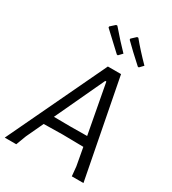

<svg xmlns="http://www.w3.org/2000/svg" viewBox="-220 -977 975 1086"><g transform="rotate(30 267.0 -433.5)"><path d="M500 0H424L418 -62L397 -177L261 -179L138 -177L86 -66L61 0H-14L290 -640H376ZM385 -241 325 -562H318L168 -241L274 -240ZM300 -724 183 -833V-840L213 -867H221Q281 -797 330 -747L307 -723ZM437 -724Q367 -787 321 -833V-840L350 -867H358Q403 -812 467 -747L444 -723Z"/></g></svg>

Font: Alegreya Sans SC
Style: Italic
Weight: 400
Italic angle: -7°
Designer: Juan Pablo del Peral
Foundry: Huerta Tipografica
Version: Version 2.008; ttfautohint (v1.6)